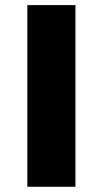

<svg xmlns="http://www.w3.org/2000/svg" viewBox="-20 -714 393 734"><path d="M84.5 0V-694.5H268.3V0Z"/></svg>

Font: TitilliumWeb ExtraLight
Style: Regular
Weight: 400
Designer: Mohamed Gaber, Accademia di Belle Arti di Urbino and others
Foundry: Kief Type Foundry, Accademia di Belle Arti di Urbino and others
Version: Version 3.000; ttfautohint (v1.8.2)